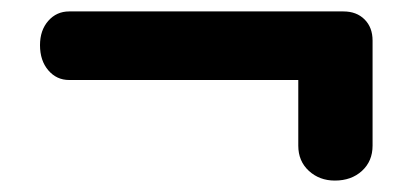

<svg xmlns="http://www.w3.org/2000/svg" viewBox="-20 -426 722 336"><path d="M566 -110Q539 -110 520.5 -127Q502 -144 502 -171V-300L522 -286H101Q79 -286 64.5 -303Q50 -320 50 -347Q50 -373 64.5 -389.5Q79 -406 101 -406H581Q604 -406 618 -392Q632 -378 632 -355V-171Q632 -144 613.5 -127Q595 -110 566 -110Z"/></svg>

Font: Quicksand Variable Light
Style: Regular
Weight: 300
Designer: Andrew Paglinawan
Foundry: Andrew Paglinawan
Version: Version 3.004